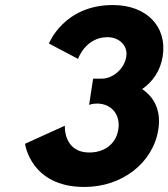

<svg xmlns="http://www.w3.org/2000/svg" viewBox="-20 -747 673 767"><path d="M291.8 -511.8C291.8 -511.8 321.2 -598.5 409.6 -598.5C454.7 -598.5 491.4 -566.2 484.5 -521.2C476.7 -470.2 429.3 -432.8 386.8 -432.8H352L336 -328.2C336 -328.2 350.4 -333.3 367.4 -333.3C423.5 -333.3 462 -290.8 452.8 -230.5C443.7 -171 396.1 -137.8 337.4 -137.8C232 -137.8 239.1 -244.9 239.1 -244.9L80.1 -172.7C80.1 -172.7 101.3 -0.1 317.2 -0.1C467.7 -0.1 592 -96.2 612.6 -230.5C623.9 -304.4 597.2 -358 547.9 -391.1C590.7 -420.9 621.3 -465.1 630.1 -522.9C648.3 -641.9 564.4 -726.9 431 -726.9C234.6 -726.9 175.4 -573 175.4 -573Z"/></svg>

Font: Sztylet
Style: BdObl
Weight: 700
Foundry: Cannot Into Space Fonts, PlusOne Fonts
Version: Version 0.12